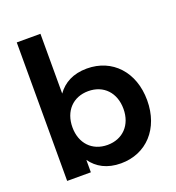

<svg xmlns="http://www.w3.org/2000/svg" viewBox="-138 -870 907 990"><g transform="rotate(-20 315.0 -375.0)"><path d="M195 -760H65V0H195V-68C229 -20 282 10 358 10C497 10 595 -94 595 -250C595 -406 497 -510 358 -510C282 -510 229 -480 195 -432ZM325 -103C241 -103 185 -162 185 -250C185 -339 241 -398 325 -398C409 -398 465 -339 465 -250C465 -162 409 -103 325 -103Z"/></g></svg>

Font: Goli SemiBold
Style: Regular
Weight: 600
Designer: jaikishan Patel
Foundry: MagicType
Version: Version 1.000;Glyphs 3.2 (3242)